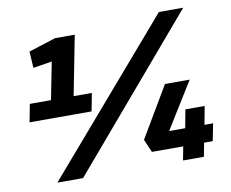

<svg xmlns="http://www.w3.org/2000/svg" viewBox="-80 -840 1134 942"><g transform="rotate(-10 487.0 -369.0)"><path d="M154 -315 208 -590 114 -575 109 -657 244 -700H342L267 -315ZM66 -404H375L358 -315H49ZM132 0 768 -738H889L260 0ZM918 -68H875L862 0H758L771 -68H615L587 -133L736 -385H859L716 -154H796L813 -245H909L892 -154H935Z"/></g></svg>

Font: REM Medium Medium
Style: Italic
Weight: 500
Italic angle: -11°
Version: Version 1.005;gftools[0.9.28]